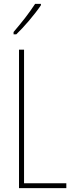

<svg xmlns="http://www.w3.org/2000/svg" viewBox="-20 -970 381 990"><path d="M191 -943V-950H161C127 -898 95 -858 50 -805V-793H64C103 -830 158 -894 191 -943ZM78 0H322V-25H104V-714H78Z"/></svg>

Font: Noto Sans Oriya ExtCond Thin
Style: Regular
Weight: 100
Width: 2
Designer: Amélie Bonet and Sol Matas
Foundry: Google LLC
Version: Version 2.006